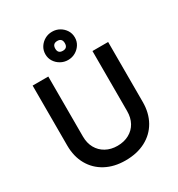

<svg xmlns="http://www.w3.org/2000/svg" viewBox="-218 -1077 1141 1231"><g transform="rotate(-30 352.5 -461.5)"><path d="M350 14Q267 14 204.5 -19.5Q142 -53 107.5 -114Q73 -175 73 -256V-700H189V-256Q189 -207 209.5 -170.5Q230 -134 267 -113.5Q304 -93 352 -93Q401 -93 438.5 -113.5Q476 -134 496 -170.5Q516 -207 516 -256V-700H632V-256Q632 -175 597.5 -114Q563 -53 499.5 -19.5Q436 14 350 14ZM353 -728Q324 -728 299 -742Q274 -756 259 -779.5Q244 -803 244 -832Q244 -862 259 -885.5Q274 -909 298.5 -923Q323 -937 353 -937Q383 -937 407.5 -923Q432 -909 447 -885.5Q462 -862 462 -832Q462 -803 447 -779.5Q432 -756 407.5 -742Q383 -728 353 -728ZM353 -796Q388 -796 388 -832Q388 -869 353 -869Q317 -869 317 -832Q317 -796 353 -796Z"/></g></svg>

Font: Figtree Light SemiBold
Style: Regular
Weight: 600
Version: Version 2.002